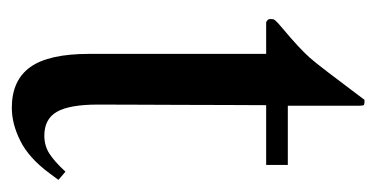

<svg xmlns="http://www.w3.org/2000/svg" viewBox="-174 -445 628 320"><g transform="rotate(90 140.0 -285.0)"><path d="M254.9 -450.7V-414.6H155.3Q155.3 -385.3 155 -348.6Q154.8 -312 154.8 -274.2Q154.8 -236.3 154.5 -200Q154.3 -163.6 154.3 -134.3Q154.3 -86.9 166.3 -65.9Q178.2 -44.9 206.1 -44.9Q223.1 -44.9 236.3 -53.5Q249.5 -62 266.1 -80.1L279.8 -68.4L268.6 -53.2Q243.2 -19 214.8 -4.9Q186.5 9.3 159.7 9.3Q113.8 9.3 91.8 -21.5Q69.8 -52.2 69.8 -119.6V-414.6H17.1Q14.2 -416 12.9 -417.5Q11.7 -418.9 11.7 -421.9Q11.7 -424.3 12 -426Q12.2 -427.7 13.9 -429.7Q15.6 -431.6 18.8 -434.6Q22 -437.5 27.8 -442.4Q60.5 -469.7 76.2 -487.3Q84 -496.1 101.3 -518.8Q118.7 -541.5 146.5 -578.6Q153.3 -578.6 154.8 -577.6Q156.2 -576.7 156.2 -569.8V-450.7Z"/></g></svg>

Font: Dima Niloofar
Style: Regular
Weight: 400
Designer: R.Balvardi
Foundry: Dima Software Group
Version: Version 3.00;November 13, 2018;FontCreator 11.5.0.2427 64-bi